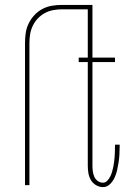

<svg xmlns="http://www.w3.org/2000/svg" viewBox="-20 -755 540 783"><path d="M82 0V-580Q82 -601 85 -621Q88 -641 97 -659.5Q106 -678 120.5 -693.5Q135 -709 153 -718.5Q171 -728 191.5 -731.5Q212 -735 232 -735H348V-717H232Q214 -717 196 -713.5Q178 -710 162.5 -701.5Q147 -693 134.5 -680Q122 -667 114 -650.5Q106 -634 103 -616Q100 -598 100 -580V0ZM400 8Q385 8 371.5 0Q358 -8 350.5 -21Q343 -34 340.5 -49Q338 -64 338 -79V-502H301V-520H338V-735H357V-520H449V-502H357V-79Q357 -68 358.5 -56.5Q360 -45 364.5 -34.5Q369 -24 378.5 -17Q388 -10 400 -10Q410 -10 417.5 -18Q425 -26 429.5 -35Q434 -44 437 -54Q440 -64 442 -74.5Q444 -85 445.5 -95.5Q447 -106 447.5 -116Q448 -126 448.5 -136.5Q449 -147 449 -158V-165H468V-157Q468 -141 467 -124.5Q466 -108 463.5 -92Q461 -76 457.5 -60.5Q454 -45 447 -30Q440 -15 428 -3.5Q416 8 400 8Z"/></svg>

Font: Iosevka Thin
Style: Regular
Weight: 100
Monospace: yes
Designer: Belleve Invis
Foundry: Belleve Invis
Version: Version 32.5.0; ttfautohint (v1.8.4)